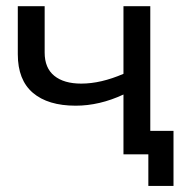

<svg xmlns="http://www.w3.org/2000/svg" viewBox="-20 -508 623 632"><path d="M474.7 -487.6H386.4V-265C336.7 -243.5 290.4 -232.8 247.5 -232.8C209.5 -232.8 179.9 -241.3 158.7 -258.5C137.5 -275.7 127 -301.1 127 -334.9V-487.6H38.6V-329.4C38.6 -272.9 55.2 -230.6 88.3 -202.4C121.4 -174.2 168.4 -160.1 229.1 -160.1C281.2 -160.1 333.7 -172.3 386.4 -196.9V0H474.7ZM551.1 -77.3H386.4V0H468.3V104H551.1Z"/></svg>

Font: Montserrat Ace
Style: Regular
Weight: 500
Designer: Julieta Ulanovsky
Foundry: Julieta Ulanovsky
Version: Version 1